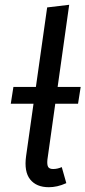

<svg xmlns="http://www.w3.org/2000/svg" viewBox="-20 -770 357 802"><path d="M177 -739 269 -750 178 -103Q176 -82 181 -73Q186 -64 202 -64Q211 -64 220 -66Q229 -68 238 -72L257 -5Q237 4 219 8Q201 12 184 12Q132 12 106 -20.5Q80 -53 89 -118ZM306 -336.6H25L36 -406.8H317Z"/></svg>

Font: Fira Sans Variable
Style: Italic
Weight: 397
Italic angle: -8°
Designer: Carrois Corporate & Edenspiekermann AG
Foundry: Carrois Corporate GbR & Edenspiekermann AG
Version: Version 4.202